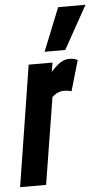

<svg xmlns="http://www.w3.org/2000/svg" viewBox="-71 -825 475 861"><g transform="rotate(-5 166.0 -394.5)"><path d="M177.4 -544 170.7 -502.6Q186.2 -520.5 199.9 -531.8Q213.5 -543 226.4 -548.5Q239.3 -554 251.5 -554Q262.5 -554 271.7 -552.5Q280.8 -551 291.2 -545.6L251.3 -408.2Q243 -411.2 233.5 -412.3Q223.9 -413.5 217.7 -413.5Q204.7 -413.5 191.8 -408.5Q178.8 -403.5 163.9 -390.2L101.1 0H-15.9L70.2 -544ZM146.3 -595.3 224.4 -789.3H347.6L239.3 -595.3Z"/></g></svg>

Font: Georama ExtraCondensed Thin
Style: Italic
Weight: 100
Width: 2
Italic angle: -9°
Designer: Jean-Baptiste Levee
Foundry: Production Type
Version: Version 1.001